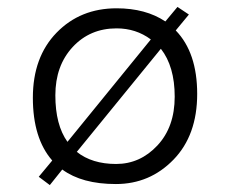

<svg xmlns="http://www.w3.org/2000/svg" viewBox="-20 -528 665 555"><path d="M131 -64Q75 -128 75 -245.5Q75 -363 143.5 -433.5Q212 -504 317 -504Q401 -504 458 -466L493 -508L526 -486L488 -440Q550 -376 550 -256.5Q550 -137 481.5 -66.5Q413 4 315 4Q217 4 160 -38L124 7L92 -17ZM445 -387 202 -89Q246 -54 315.5 -54Q385 -54 435 -107.5Q485 -161 485 -248.5Q485 -336 445 -387ZM175 -118 416 -414Q373 -446 317 -446Q240 -446 190 -392Q140 -338 140 -252.5Q140 -167 175 -118Z"/></svg>

Font: Antic Slab
Style: Regular
Weight: 400
Designer: Santiago Orozco
Foundry: Santiago Orozco
Version: Version 001.001